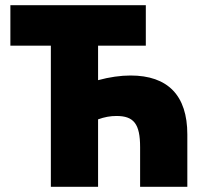

<svg xmlns="http://www.w3.org/2000/svg" viewBox="-20 -720 789 740"><path d="M176 0H358V-260C383 -269 405 -273 429 -273C496 -273 520 -242 520 -153V0H702V-202C702 -352 627 -429 483 -429C445 -429 402 -423 358 -411V-544H542V-700H20V-544H176Z"/></svg>

Font: Fixel Text ExtraBold
Style: Regular
Weight: 800
Width: 4
Designer: AlfaBravo + MacPaw
Foundry: Kyrylo Tkachov, Marchela Mozhyna, Serhii Makarenko, Maria Weinstein, Zakhar Kryvoshyya
Version: Version 1.211